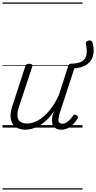

<svg xmlns="http://www.w3.org/2000/svg" viewBox="-20 -1030 776 1550"><path d="M186 17Q139 17 107 -4.5Q75 -26 67 -68.5Q59 -111 80 -175L184 -494Q189 -506 195.5 -510.5Q202 -515 215 -515Q232 -515 238 -509Q244 -503 240 -491L133 -167Q119 -125 121 -94.5Q123 -64 142.5 -48.5Q162 -33 200 -33Q228 -33 260.5 -45.5Q293 -58 327 -85.5Q361 -113 393.5 -156.5Q426 -200 455 -262L530 -495Q534 -508 540 -512Q546 -516 559 -516Q618 -518 646 -537.5Q674 -557 679 -592.5Q684 -628 673 -675Q671 -686 677.5 -693Q684 -700 694 -702.5Q704 -705 713.5 -702Q723 -699 726 -689Q742 -635 733 -589Q724 -543 687 -513.5Q650 -484 580 -478L461 -113Q453 -87 452 -68Q451 -49 459 -40Q467 -31 483 -31Q499 -31 515 -40.5Q531 -50 544.5 -64.5Q558 -79 568 -93Q572 -101 579 -104Q586 -107 597 -100Q608 -94 609 -86.5Q610 -79 605 -71Q593 -51 574.5 -31Q556 -11 531 3Q506 17 476 17Q452 17 435.5 9Q419 1 410 -13.5Q401 -28 400 -49Q399 -70 404 -97L415 -132Q387 -90 357 -61Q327 -32 296.5 -15Q266 2 238 9.5Q210 17 186 17ZM0 490H646V500H0ZM0 -20H646V0H0ZM0 -505H646V-500H0ZM0 -1010H646V-1000H0Z"/></svg>

Font: Playwrite MX Guides
Style: Regular
Weight: 400
Designer: Veronika Burian, José Scaglione
Foundry: TypeTogether
Version: Version 1.003